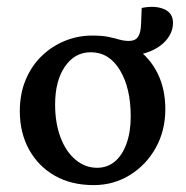

<svg xmlns="http://www.w3.org/2000/svg" viewBox="-20 -535 544 563"><path d="M487.3 -467.8Q487.3 -448.2 477.1 -430.7Q466.8 -413.1 449.2 -400.4Q431.6 -387.7 409.2 -380.4Q386.7 -373 363.3 -374L378.9 -393.6Q418.9 -366.2 441.9 -320.3Q464.8 -274.4 464.8 -214.8Q464.8 -152.3 437 -102.1Q409.2 -51.8 361.3 -22Q313.5 7.8 254.9 7.8Q189.5 7.8 141.1 -19.5Q92.8 -46.9 65.4 -96.2Q38.1 -145.5 38.1 -209Q38.1 -259.8 55.2 -300.8Q72.3 -341.8 102.1 -370.6Q131.8 -399.4 169.9 -415Q208 -430.7 250 -430.7Q280.3 -430.7 298.3 -426.8Q316.4 -422.9 330.1 -418.9Q343.8 -415 358.4 -415Q376 -415 384.3 -426.3Q392.6 -437.5 393.6 -463.9L395.5 -511.7Q434.6 -519.5 460.9 -508.3Q487.3 -497.1 487.3 -467.8ZM264.6 -43Q294.9 -43 316.9 -61.5Q338.9 -80.1 351.1 -114.3Q363.3 -148.4 363.3 -193.4Q363.3 -277.3 331.5 -329.6Q299.8 -381.8 246.1 -381.8Q199.2 -381.8 170.4 -339.8Q141.6 -297.9 141.6 -228.5Q141.6 -174.8 157.2 -132.8Q172.9 -90.8 201.2 -66.9Q229.5 -43 264.6 -43Z"/></svg>

Font: Crimson Pro Medium
Style: Regular
Weight: 500
Designer: Jacques Le Bailly
Foundry: Baron von Fonthausen
Version: Version 1.003